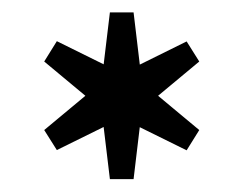

<svg xmlns="http://www.w3.org/2000/svg" viewBox="-20 -720 386 304"><path d="M191.5 -700.4 205.2 -585.4H140.2L154 -700.4ZM140.2 -551.4H205.2L191.5 -436.4H154ZM295.5 -622.6 206.1 -548.2 171.8 -603.1 275.5 -654.4ZM139.4 -588.5 173.8 -533.6 70 -482.4 50 -514.1ZM70 -654.8 173.8 -603.5 139.4 -548.2 50 -622.6ZM171.8 -533.2 206.1 -588.5 295.5 -514.1 275.5 -482ZM203.8 -598.9V-536.9H141.8V-598.9Z"/></svg>

Font: Space Cowgirl
Style: Regular
Weight: 400
Designer: Valery Marier
Foundry: Valery Marier
Version: Version 1.000